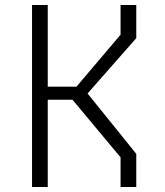

<svg xmlns="http://www.w3.org/2000/svg" viewBox="-20 -750 660 770"><path d="M463.5 -119 262 -360.5 305.5 -350H150V-402.5H309.5L269 -381.5L463.5 -611V-730H526.5V-597L317.5 -359.5V-392L526.5 -133V0H463.5ZM108.5 -730H171.5V0H108.5Z"/></svg>

Font: Monaspace Krypton Var
Style: Regular
Weight: 400
Designer: Riley Cran and the Lettermatic Team
Version: Version 1.101 (Monaspace Krypton Var)